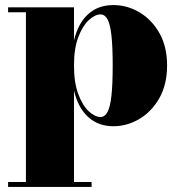

<svg xmlns="http://www.w3.org/2000/svg" viewBox="-20 -489 708 759"><path d="M12 250V230.5H82.5V-440.5H12V-460H272.5V-329Q288.5 -396.5 328.2 -432.8Q368 -469 428 -469Q482.5 -469 531 -440.5Q579.5 -412 610 -358.5Q640.5 -305 640.5 -230Q640.5 -155 610 -101.2Q579.5 -47.5 531 -18.8Q482.5 10 428 10Q368.5 10 328.5 -26.5Q288.5 -63 272.5 -131V230.5H342V250ZM377.5 -26.5Q394.5 -26.5 405 -46.2Q415.5 -66 420.5 -110.5Q425.5 -155 425.5 -230Q425.5 -305 420.5 -349.2Q415.5 -393.5 405 -412.8Q394.5 -432 377.5 -432Q355.5 -432 331 -409.5Q306.5 -387 289.5 -342.2Q272.5 -297.5 272.5 -230Q272.5 -162 289.5 -116.8Q306.5 -71.5 331 -49Q355.5 -26.5 377.5 -26.5Z"/></svg>

Font: Bodoni Moda 11pt Black
Style: Regular
Weight: 900
Designer: Owen Earl
Foundry: indestructible type
Version: Version 2.004